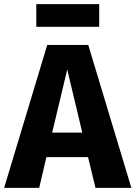

<svg xmlns="http://www.w3.org/2000/svg" viewBox="-33 -911 657 931"><path d="M448 -891V-781H143V-891ZM430 0 394 -149H192L157 0H-13L196 -693H395L604 0ZM220 -268H366L293 -574Z"/></svg>

Font: FiraGO
Style: Bold
Weight: 700
Designer: bBox Type
Foundry: bBox Type GmbH
Version: Version 1.001;PS 001.001;hotconv 1.0.88;makeotf.lib2.5.64775